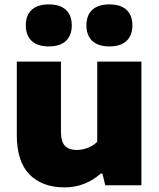

<svg xmlns="http://www.w3.org/2000/svg" viewBox="-20 -822 706 852"><path d="M54.5 -224.5V-548.5H250.5V-237.5Q250.5 -193.5 268.2 -175Q286 -156.5 320 -156.5Q345.5 -156.5 370.2 -166.2Q395 -176 411.5 -193V-548.5H607.5V0H447L434.5 -52H427Q394 -22 353 -6.2Q312 9.5 266.5 9.5Q168 9.5 111.2 -47.5Q54.5 -104.5 54.5 -224.5ZM94.5 -709.5Q94.5 -754 120.5 -778.2Q146.5 -802.5 196.5 -802.5Q246.5 -802.5 272.5 -778.2Q298.5 -754 298.5 -709.5Q298.5 -665 272.5 -640.5Q246.5 -616 196.5 -616Q146.5 -616 120.5 -640.5Q94.5 -665 94.5 -709.5ZM363.5 -709.5Q363.5 -754 389.5 -778.2Q415.5 -802.5 465.5 -802.5Q515.5 -802.5 541.5 -778.2Q567.5 -754 567.5 -709.5Q567.5 -665 541.5 -640.5Q515.5 -616 465.5 -616Q415.5 -616 389.5 -640.5Q363.5 -665 363.5 -709.5Z"/></svg>

Font: Encode Sans Semi Expanded ExBd
Style: Regular
Weight: 800
Width: 6
Designer: Multiple Designers
Foundry: Impallari Type
Version: Version 2.000